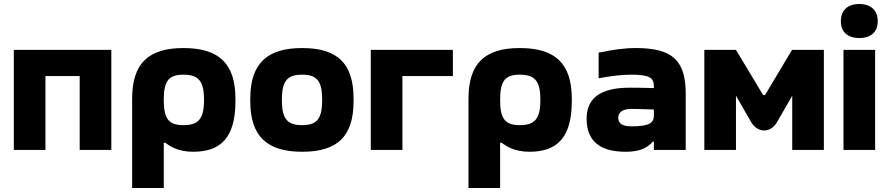

<svg xmlns="http://www.w3.org/2000/svg" viewBox="-20 -749 4440 959"><path d="M49 0H207V-369H378V0H536V-500H49Z M1156 -244V-256C1156 -434 1071 -509 896 -509C723 -509 640 -434 640 -256V190H798V-36H805C829 -19 868 9 945 9C1082 9 1156 -61 1156 -244ZM798 -248V-252C798 -347 825 -376 896 -376C969 -376 999 -347 999 -252V-248C999 -153 969 -124 896 -124C825 -124 798 -153 798 -248Z M1230 -256V-244C1230 -66 1316 9 1489 9C1664 9 1746 -66 1746 -244V-256C1746 -434 1664 -509 1489 -509C1316 -509 1230 -434 1230 -256ZM1388 -248V-252C1388 -348 1418 -376 1489 -376C1561 -376 1589 -347 1589 -252V-248C1589 -153 1561 -124 1489 -124C1418 -124 1388 -152 1388 -248Z M1832 0H1990V-369H2242V-500H1832Z M2836 -244V-256C2836 -434 2751 -509 2576 -509C2403 -509 2320 -434 2320 -256V190H2478V-36H2485C2509 -19 2548 9 2625 9C2762 9 2836 -61 2836 -244ZM2478 -248V-252C2478 -347 2505 -376 2576 -376C2649 -376 2679 -347 2679 -252V-248C2679 -153 2649 -124 2576 -124C2505 -124 2478 -153 2478 -248Z M3157 -509C3095 -509 3045 -501 2970 -486V-358C3028 -369 3084 -376 3131 -376C3224 -376 3246 -361 3246 -317V-309C3189 -311 3147 -311 3125 -311C2981 -311 2910 -260 2910 -156C2910 -46 2975 9 3105 9C3160 9 3209 -3 3241 -42H3246V0H3405V-280C3405 -443 3343 -509 3157 -509ZM3068 -161C3068 -189 3091 -205 3134 -205C3153 -205 3194 -204 3246 -202V-172C3246 -135 3223 -118 3134 -118C3091 -118 3068 -131 3068 -161Z M3498 -500V0H3656V-271L3732 -139C3764 -84 3829 -83 3861 -139L3937 -271V0H4095V-500H3936L3803 -277C3801 -273 3793 -272 3790 -277L3656 -500Z M4193 -500V0H4351V-500ZM4180 -641C4180 -591 4213 -559 4272 -559C4331 -559 4364 -591 4364 -641V-644C4364 -697 4330 -729 4272 -729C4212 -729 4180 -696 4180 -644Z"/></svg>

Font: LT Wave Text Black
Style: Regular
Weight: 900
Designer: Daniel Lyons
Version: Version 2.5 (Glyphs App)